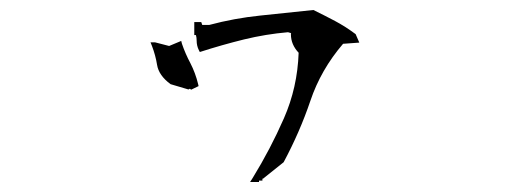

<svg xmlns="http://www.w3.org/2000/svg" viewBox="-20 -381 1040 388"><path d="M583.5 -274.4Q567.9 -291 567.9 -311.5V-313L568.4 -314L562 -315.9Q517.1 -312 473.1 -301.3Q429.2 -290.5 383.8 -275.9L381.8 -279.8Q377.4 -288.6 377.4 -298.8Q377.4 -304.7 376 -310.1H372.6V-336.4H386.7L388.7 -330.6H402.8Q453.6 -344.2 506.3 -349.6Q559.1 -355 613.3 -360.8Q636.2 -349.6 657 -338.6Q677.7 -327.6 698.7 -312L706.1 -294.9L673.3 -292.5Q628.4 -240.2 607.2 -177.2Q585.9 -114.3 553.2 -53.2L511.7 -20H510.3V-16.1H503.4V-13.2H485.4L490.7 -21.5Q526.4 -79.6 553.7 -141.8Q581.1 -204.1 583.5 -274.4ZM284.2 -295.4H293.5L321.8 -288.1L346.2 -298.3L347.7 -292.5Q354.5 -272.5 364.7 -253.4Q375 -233.4 380.4 -210.9L381.3 -207L366.2 -199.7L363.8 -201.7L360.8 -200.2L324.7 -210.9Q300.8 -228.5 297.4 -250Q294.4 -269 287.1 -288.1Z"/></svg>

Font: Bakudai
Style: Medium
Weight: 500
Version: Version 1.48